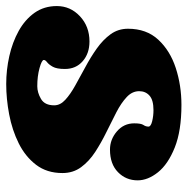

<svg xmlns="http://www.w3.org/2000/svg" viewBox="-65 -569 604 618"><g transform="rotate(90 237.0 -260.0)"><path d="M267 -132.5Q267 -152 249.2 -168.2Q231.5 -184.5 203.2 -200.2Q175 -216 143.8 -232.8Q112.5 -249.5 84.2 -269.5Q56 -289.5 38.2 -314Q20.5 -338.5 20.5 -370Q20.5 -429.5 55.8 -467.5Q91 -505.5 147 -523.8Q203 -542 265.5 -542Q349 -542 402.8 -520.5Q456.5 -499 482.5 -466.5Q508.5 -434 508.5 -401Q508.5 -363.5 482.2 -337.8Q456 -312 409.5 -312Q377 -312 351 -334.2Q325 -356.5 325 -390Q325 -412 330.2 -419.5Q335.5 -427 335.5 -436Q335.5 -443.5 318.2 -447.8Q301 -452 282.5 -452Q250 -452 235.8 -439.2Q221.5 -426.5 221.5 -406Q221.5 -383.5 240.5 -365.8Q259.5 -348 289.5 -332.5Q319.5 -317 353.2 -300.5Q387 -284 417 -264.5Q447 -245 466 -219.2Q485 -193.5 485 -159Q485 -109 458.5 -74.2Q432 -39.5 389.2 -18.2Q346.5 3 296.2 12.5Q246 22 198.5 22Q153 22 108.5 12Q64 2 27.5 -18.2Q-9 -38.5 -30.8 -69.2Q-52.5 -100 -52.5 -141Q-52.5 -184.5 -19.8 -215.2Q13 -246 61.5 -246Q100 -246 125 -224.2Q150 -202.5 150 -167Q150 -140.5 142.8 -127.8Q135.5 -115 128.2 -109.5Q121 -104 121 -99Q121 -92.5 147.2 -85.2Q173.5 -78 205.5 -78Q226 -78 246.5 -90Q267 -102 267 -132.5Z"/></g></svg>

Font: Besley* Fatface
Style: Italic
Weight: 900
Italic angle: -13°
Designer: Owen Earl
Foundry: indestructible type*
Version: Version 3.000; ttfautohint (v1.8.3)